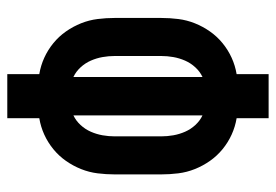

<svg xmlns="http://www.w3.org/2000/svg" viewBox="-138 -638 775 540"><g transform="rotate(-90 250.0 -367.5)"><path d="M188 0V-90Q164 -94 142 -104Q120 -114 101 -129.5Q82 -145 68 -165Q54 -185 45 -207.5Q36 -230 33 -254Q30 -278 30 -302V-433Q30 -457 33 -481Q36 -505 45 -527.5Q54 -550 68 -570Q82 -590 101 -605.5Q120 -621 142 -631Q164 -641 188 -645V-735H312V-645Q336 -641 358 -631Q380 -621 399 -605.5Q418 -590 432 -570Q446 -550 455 -527.5Q464 -505 467 -481Q470 -457 470 -433V-302Q470 -278 467 -254Q464 -230 455 -207.5Q446 -185 432 -165Q418 -145 399 -129.5Q380 -114 358 -104Q336 -94 312 -90V0ZM196 -186V-549Q181 -542 169 -529Q157 -516 150 -500Q143 -484 140 -467Q137 -450 137 -433V-302Q137 -285 140 -268Q143 -251 150 -235Q157 -219 169 -206Q181 -193 196 -186ZM304 -186Q319 -193 331 -206Q343 -219 350 -235Q357 -251 360 -268Q363 -285 363 -302V-433Q363 -450 360 -467Q357 -484 350 -500Q343 -516 331 -529Q319 -542 304 -549Z"/></g></svg>

Font: Iosevka Curly Extrabold
Style: Regular
Weight: 800
Monospace: yes
Designer: Belleve Invis
Foundry: Belleve Invis
Version: Version 22.1.2; ttfautohint (v1.8.4)